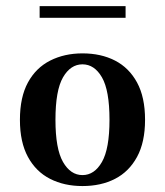

<svg xmlns="http://www.w3.org/2000/svg" viewBox="-20 -605 546 636"><path d="M253.2 11.3Q192.7 11.3 146 -12.5Q99.2 -36.3 72.6 -85.1Q46 -133.9 46 -208.1Q46 -283.1 72.6 -331.9Q99.2 -380.6 146.4 -404.4Q193.5 -428.2 253.2 -428.2Q314.5 -428.2 360.9 -404.4Q407.3 -380.6 433.9 -331.9Q460.5 -283.1 460.5 -208.1Q460.5 -133.9 433.9 -85.1Q407.3 -36.3 360.9 -12.5Q314.5 11.3 253.2 11.3ZM253.2 -25Q292.7 -25 317.7 -68.5Q342.7 -112.1 342.7 -208.1Q342.7 -305.6 317.7 -348.8Q292.7 -391.9 253.2 -391.9Q213.7 -391.9 188.7 -348.8Q163.7 -305.6 163.7 -208.1Q163.7 -112.1 188.7 -68.5Q213.7 -25 253.2 -25ZM111.3 -546V-584.7H396V-546Z"/></svg>

Font: Playfair 9pt
Style: Bold
Weight: 700
Designer: Claus Eggers Sørensen
Foundry: Claus Eggers Sørensen
Version: Version 2.203